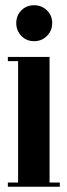

<svg xmlns="http://www.w3.org/2000/svg" viewBox="-20 -712 255 732"><path d="M49 -495H169V0H49ZM169 0V-16H208V0ZM10 0V-16H49V0ZM10 -479V-495H49V-479ZM42 -624Q42 -653 61.5 -672.5Q81 -692 110 -692Q139 -692 159 -672.5Q179 -653 179 -624Q179 -595 159 -575Q139 -555 110 -555Q81 -555 61.5 -575Q42 -595 42 -624Z"/></svg>

Font: Emberly Black
Style: Regular
Weight: 900
Designer: Rajesh Rajput
Foundry: Rajesh Rajput
Version: Version 1.000